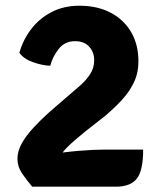

<svg xmlns="http://www.w3.org/2000/svg" viewBox="-20 -668 580 688"><path d="M49.5 -479Q62.5 -525.5 91.8 -563.8Q121 -602 164.8 -624.8Q208.5 -647.5 264.5 -647.5Q328.5 -647.5 376 -622.8Q423.5 -598 449.8 -553.2Q476 -508.5 476 -448Q476 -406 459.5 -372Q443 -338 416 -309Q389 -280 356.5 -252.5L285 -196.5Q267.5 -182 247.5 -165Q227.5 -148 213 -132Q198.5 -116 198 -104.5L192.5 1H95.5Q75 -23 58.8 -47Q42.5 -71 42.5 -99Q42.5 -126.5 58.2 -154.5Q74 -182.5 100.2 -210.8Q126.5 -239 157 -266.5L265.5 -360Q287.5 -379 302.5 -401.5Q317.5 -424 317.5 -452.5Q317.5 -481 299.5 -500.8Q281.5 -520.5 248.5 -520.5Q212.5 -520.5 190.5 -492.8Q168.5 -465 160 -432.5Q132.5 -433 98.2 -445.2Q64 -457.5 49.5 -479ZM493 -132Q493 -56.5 470.2 -27.8Q447.5 1 394.5 1H105.5L64 -91.5Q102.5 -105.5 155.5 -114.2Q208.5 -123 262 -127.5Q315.5 -132 355.5 -132Z"/></svg>

Font: Signika Light
Style: Bold
Weight: 700
Version: Version 2.003;gftools[0.9.32]